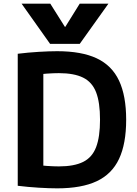

<svg xmlns="http://www.w3.org/2000/svg" viewBox="-20 -1020 749 1050"><path d="M98 -1000H255L335 -873H337L416 -1000H573L416 -780H254ZM293 10Q250 10 192 6.5Q134 3 77 -4V-726Q134 -733 192 -736.5Q250 -740 293 -740Q426 -740 509 -701Q592 -662 631 -579Q670 -496 670 -365Q670 -234 631 -151Q592 -68 509 -29Q426 10 293 10ZM302 -110Q385 -110 434.5 -134.5Q484 -159 505.5 -215Q527 -271 527 -365Q527 -460 505.5 -515.5Q484 -571 434.5 -595.5Q385 -620 302 -620Q275 -620 237.5 -617.5Q200 -615 151 -610L217 -679V-51L151 -120Q200 -115 237.5 -112.5Q275 -110 302 -110Z"/></svg>

Font: M PLUS 2
Style: Bold
Weight: 700
Designer: Coji Morishita
Foundry: UNDERFOREST DESIGN
Version: Version 1.001